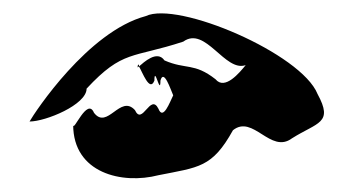

<svg xmlns="http://www.w3.org/2000/svg" viewBox="-20 -378 527 286"><path d="M24 -197C48 -197 109 -222 109 -246C163 -304 177 -291 253 -316C286 -340 315 -270 346 -281C337 -270 315 -243 301 -260C269 -285 257 -274 225 -288C214 -304 194 -285 187 -279C192 -271 203 -240 210 -258C210 -282 219 -234 219 -258C224 -276 234 -245 238 -236C233 -226 223 -198 216 -216C204 -240 192 -190 181 -214C159 -238 140 -184 120 -210C110 -234 89 -180 89 -192C89 -120 162 -103 216 -117C276 -129 296 -128 327 -184C357 -208 383 -148 415 -172C453 -196 477 -194 453 -238C429 -298 245 -377 197 -354C111 -331 32 -211 24 -197ZM187 -279C185 -278 185 -277 185 -278C185 -282 186 -281 187 -282Z"/></svg>

Font: Alpina
Style: Regular
Weight: 400
Version: Version 0.9